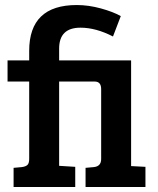

<svg xmlns="http://www.w3.org/2000/svg" viewBox="-20 -743 627 763"><path d="M96 -112V-419H10V-503H96V-541Q96 -723 285 -723Q332 -723 381 -709.5Q430 -696 460 -679L429 -598Q361 -633 300 -633Q215 -633 215 -550V-503H501V-83L558 -80V0H320V-76L353 -79Q382 -82 382 -111V-389Q382 -419 356 -419H215V-84L279 -80V0H34V-76L67 -79Q82 -81 89 -87.5Q96 -94 96 -112Z"/></svg>

Font: Bree Serif
Style: Regular
Weight: 400
Designer: Veronika Burian, Jos Scaglione
Foundry: TypeTogether
Version: Version 1.001